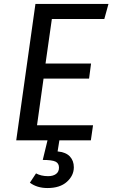

<svg xmlns="http://www.w3.org/2000/svg" viewBox="-20 -709 569 970"><path d="M242 -613 210 -388H440L430 -312H200L167 -76H450L439 0H280L271 56Q313 60 333 81.5Q353 103 353 136Q353 178 318 209.5Q283 241 220 241Q167 241 131 214L162 167Q188 181 223 181Q248 181 263 170Q278 159 278 138Q278 116 260.5 107.5Q243 99 196 99L220 0H62L159 -689H528L507 -613Z"/></svg>

Font: FiraGO
Style: Italic
Weight: 400
Italic angle: -8°
Designer: bBox Type GmbH
Foundry: bBox Type GmbH
Version: Version 1.001